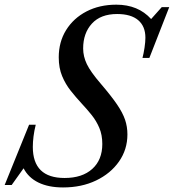

<svg xmlns="http://www.w3.org/2000/svg" viewBox="-68 -792 744 822"><path d="M202 10.5Q139.5 10.5 96.5 -10.5Q53.5 -31.5 33 -71.5L-18 0H-48L56.5 -258H85Q78.5 -232 75.5 -208Q72.5 -184 72.5 -163Q72.5 -96.5 106.5 -63.2Q140.5 -30 208.5 -30Q284 -30 327 -68.8Q370 -107.5 370 -175.5Q370 -214.5 357.2 -244.5Q344.5 -274.5 324.2 -299.8Q304 -325 281 -349.5Q257 -375.5 234.8 -403.5Q212.5 -431.5 198 -466.2Q183.5 -501 183.5 -546.5Q183.5 -612.5 215 -663.2Q246.5 -714 302.2 -743Q358 -772 430 -772Q523.5 -772 579 -710.5L624.5 -761.5H656.5L571.5 -544H542Q547 -563 550.8 -588Q554.5 -613 554.5 -630.5Q554.5 -679.5 523.5 -705.8Q492.5 -732 433.5 -732Q363 -732 325.5 -691Q288 -650 288 -584.5Q288 -550.5 303.8 -517.5Q319.5 -484.5 363.5 -433.5Q408 -381.5 432.8 -345.2Q457.5 -309 467.5 -279.2Q477.5 -249.5 477.5 -216.5Q477.5 -152 441.5 -100.5Q405.5 -49 343.2 -19.2Q281 10.5 202 10.5Z"/></svg>

Font: Libre Caslon Text
Style: Italic
Weight: 400
Italic angle: -22.583°
Designer: Pablo Impallari, Rodrigo Fuenzalida, Katja Schimmel
Foundry: Pablo Impallari, Rodrigo Fuenzalida
Version: Version 2.000